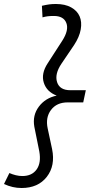

<svg xmlns="http://www.w3.org/2000/svg" viewBox="-77 -719 470 962"><path d="M162 -402 235 -515Q269 -568 255.5 -603.5Q242 -639 193 -639Q175 -639 162.5 -637.5Q150 -636 136 -632L133 -690Q155 -695 169.5 -697Q184 -699 203 -699Q249 -699 279.5 -682Q310 -665 322 -637Q334 -609 327.5 -571.5Q321 -534 294 -493L231 -400Q196 -348 209 -307.5Q222 -267 275 -267H353L340 -206H262Q207 -206 178.5 -168Q150 -130 162 -75L184 28Q201 111 157.5 167Q114 223 31 223Q8 223 -13.5 218Q-35 213 -57 203L-30 148Q-14 155 2.5 159Q19 163 35 163Q83 163 106.5 130Q130 97 120 40L95 -84Q85 -141 117.5 -184.5Q150 -228 207 -240Q157 -259 142.5 -304.5Q128 -350 162 -402Z"/></svg>

Font: Red Hat Display
Style: Italic
Weight: 400
Italic angle: -12°
Designer: Pentagram / MCKL
Foundry: Pentagram / MCKL
Version: Version 1.003; Red Hat Display Italic